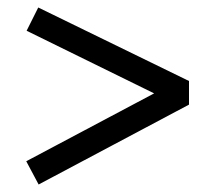

<svg xmlns="http://www.w3.org/2000/svg" viewBox="-20 -491 575 512"><path d="M484 -275V-212L83 1L50 -61L391 -242L51 -409L82 -471Z"/></svg>

Font: HansKendrickRegular
Style: Regular
Weight: 400
Designer: Alfredo Marco Pradil
Foundry: Hanken Studio
Version: Version 1.000;PS 001.001;hotconv 1.0.56